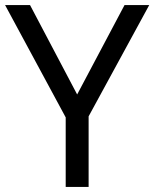

<svg xmlns="http://www.w3.org/2000/svg" viewBox="-20 -734 606 754"><path d="M283 -363 469 -714H566L328 -277V0H238V-273L0 -714H98Z"/></svg>

Font: Noto Sans Ambassadori
Style: Regular
Weight: 400
Designer: Monotype Design Team
Foundry: Monotype Imaging Inc.
Version: Version 2.013